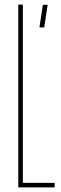

<svg xmlns="http://www.w3.org/2000/svg" viewBox="-20 -820 265 840"><path d="M60 0V-800H80V-20H219V0ZM152.5 -700 167.5 -799H188.5L173.5 -700Z"/></svg>

Font: Big Shoulders Display Thin Thin
Style: Regular
Weight: 250
Version: Version 2.002